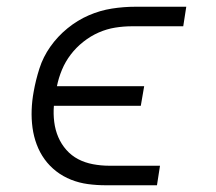

<svg xmlns="http://www.w3.org/2000/svg" viewBox="-20 -550 640 570"><path d="M294 0Q267 0 241 -3.5Q215 -7 191 -16.5Q167 -26 147 -41.5Q127 -57 112.5 -77Q98 -97 89 -121Q80 -145 76.5 -171Q73 -197 74 -224Q75 -251 80 -278Q86 -312 97 -346.5Q108 -381 129.5 -411.5Q151 -442 180.5 -466Q210 -490 243.5 -504.5Q277 -519 312 -524.5Q347 -530 382 -530H533L524 -472H372Q347 -472 322 -468Q297 -464 273 -453.5Q249 -443 227.5 -426Q206 -409 190 -388Q174 -367 164 -343Q154 -319 149 -294H408L398 -236H140Q138 -212 141 -188Q144 -164 153 -143Q162 -122 177 -105Q192 -88 212 -77.5Q232 -67 256 -62.5Q280 -58 304 -58H455L446 0Z"/></svg>

Font: Iosevka Curly Slab LtEx
Style: Italic
Weight: 300
Width: 7
Italic angle: -9°
Monospace: yes
Designer: Belleve Invis
Foundry: Belleve Invis
Version: Version 11.1.0; ttfautohint (v1.8.3)